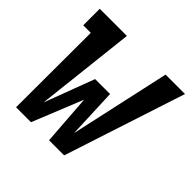

<svg xmlns="http://www.w3.org/2000/svg" viewBox="-141 -660 790 790"><g transform="rotate(45 253.5 -265.0)"><path d="M54 0 55 -434H11V-530H169L120 -94L202 -312H289L298 -94L394 -530H507L334 0H246L230 -220L141 0Z"/></g></svg>

Font: Iosevka Slab
Style: Bold Italic
Weight: 700
Italic angle: -9°
Monospace: yes
Designer: Belleve Invis
Foundry: Belleve Invis
Version: Version 11.1.0; ttfautohint (v1.8.3)